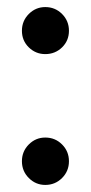

<svg xmlns="http://www.w3.org/2000/svg" viewBox="-20 -515 257 543"><path d="M42 -59Q42 -87 61.5 -106.5Q81 -126 108 -126Q136 -126 155.5 -106.5Q175 -87 175 -59Q175 -31 155.5 -11.5Q136 8 108 8Q81 8 61.5 -11.5Q42 -31 42 -59ZM42 -428Q42 -456 61.5 -475.5Q81 -495 108 -495Q136 -495 155.5 -475.5Q175 -456 175 -428Q175 -400 155.5 -381Q136 -362 108 -362Q81 -362 61.5 -381Q42 -400 42 -428Z"/></svg>

Font: Aleo Medium
Style: Regular
Weight: 500
Designer: Alessio Laiso
Foundry: Alessio Laiso
Version: Version 2.001;gftools[0.9.29]